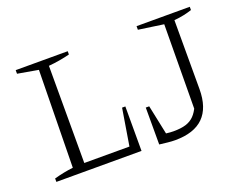

<svg xmlns="http://www.w3.org/2000/svg" viewBox="-105 -847 1321 1051"><g transform="rotate(-20 555.5 -321.5)"><path d="M541 -259H560V0H64V-20Q93 -28 120.5 -33.5Q148 -39 175 -42L184 -609L64 -630V-651H367V-632Q340 -625 308.5 -619.5Q277 -614 243 -611V-45H506ZM663 0 671 -53Q697 -47 720 -44Q743 -41 762 -41Q806 -41 834.5 -50Q863 -59 882.5 -79Q902 -99 917 -133L910 -96L914 -609L768 -630V-651H1078V-632Q1057 -625 1032 -619.5Q1007 -614 974 -611V-210Q974 8 754 8Q734 8 711 5.5Q688 3 663 0ZM663 0V-215H683L728 0Z"/></g></svg>

Font: Piazzolla Thin ExtraLight
Style: Regular
Weight: 250
Version: Version 2.005